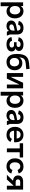

<svg xmlns="http://www.w3.org/2000/svg" viewBox="2576 -3346 970 6163"><g transform="rotate(90 3061.5 -265.0)"><path d="M56 200V-521H173V-443H174Q190 -474 216 -494Q242 -514 274 -523.5Q306 -533 341 -533Q406 -533 458 -500Q510 -467 540 -406Q570 -345 570 -261Q570 -176 540.5 -115Q511 -54 459.5 -21Q408 12 341 12Q309 12 279 3Q249 -6 223.5 -25Q198 -44 181 -72H180V200ZM308 -91Q347 -91 377 -110Q407 -129 424.5 -167Q442 -205 442 -260Q442 -316 424.5 -353.5Q407 -391 377 -410.5Q347 -430 308 -430Q269 -430 238 -410.5Q207 -391 190 -353.5Q173 -316 173 -260Q173 -205 190.5 -167.5Q208 -130 238.5 -110.5Q269 -91 308 -91Z M816 12Q737 12 688 -29Q639 -70 639 -138Q639 -204 683.5 -245.5Q728 -287 807 -301L1010 -341V-261L851 -227Q809 -218 786.5 -200Q764 -182 764 -148Q764 -116 786.5 -98Q809 -80 847 -80Q882 -80 908 -94.5Q934 -109 948.5 -136Q963 -163 963 -197V-344Q963 -388 939.5 -412.5Q916 -437 871 -437Q830 -437 805 -416.5Q780 -396 770 -358L652 -383Q669 -452 728 -492.5Q787 -533 875 -533Q982 -533 1034 -480.5Q1086 -428 1086 -336V-101L1124 0H996L973 -65H972Q949 -28 909 -8Q869 12 816 12Z M1408 12Q1308 12 1247 -28.5Q1186 -69 1169 -148L1288 -168Q1298 -125 1329.5 -104Q1361 -83 1409 -83Q1457 -83 1481.5 -103.5Q1506 -124 1506 -161Q1506 -192 1483.5 -211Q1461 -230 1416 -230H1335V-312H1413Q1452 -312 1470.5 -328.5Q1489 -345 1489 -375Q1489 -405 1467 -422.5Q1445 -440 1403 -440Q1361 -440 1333 -421Q1305 -402 1296 -360L1177 -377Q1195 -453 1255.5 -493Q1316 -533 1412 -533Q1472 -533 1518 -515.5Q1564 -498 1590.5 -465.5Q1617 -433 1617 -387Q1617 -352 1595.5 -320.5Q1574 -289 1534 -277V-276Q1583 -265 1608 -232.5Q1633 -200 1633 -153Q1633 -103 1606 -66Q1579 -29 1528 -8.5Q1477 12 1408 12Z M1975 12Q1893 12 1834 -25.5Q1775 -63 1743.5 -135.5Q1712 -208 1712 -314Q1712 -412 1727.5 -483.5Q1743 -555 1777 -602.5Q1811 -650 1867.5 -677Q1924 -704 2005 -712L2191 -730L2201 -622L2020 -605Q1965 -599 1928.5 -585Q1892 -571 1869.5 -546Q1847 -521 1836 -484Q1825 -447 1821 -395H1822Q1839 -427 1867 -449.5Q1895 -472 1931.5 -484Q1968 -496 2008 -496Q2077 -496 2128 -465Q2179 -434 2207.5 -379Q2236 -324 2236 -249Q2236 -173 2202.5 -113.5Q2169 -54 2110 -21Q2051 12 1975 12ZM1975 -93Q2038 -93 2074 -134.5Q2110 -176 2110 -243Q2110 -312 2074.5 -353Q2039 -394 1976 -394Q1935 -394 1904 -375.5Q1873 -357 1856.5 -323Q1840 -289 1840 -243Q1840 -176 1876 -134.5Q1912 -93 1975 -93Z M2326 0V-521H2448V-117H2449L2638 -521H2816V0H2694V-403H2693L2505 0Z M2928 200V-521H3045V-443H3046Q3062 -474 3088 -494Q3114 -514 3146 -523.5Q3178 -533 3213 -533Q3278 -533 3330 -500Q3382 -467 3412 -406Q3442 -345 3442 -261Q3442 -176 3412.5 -115Q3383 -54 3331.5 -21Q3280 12 3213 12Q3181 12 3151 3Q3121 -6 3095.5 -25Q3070 -44 3053 -72H3052V200ZM3180 -91Q3219 -91 3249 -110Q3279 -129 3296.5 -167Q3314 -205 3314 -260Q3314 -316 3296.5 -353.5Q3279 -391 3249 -410.5Q3219 -430 3180 -430Q3141 -430 3110 -410.5Q3079 -391 3062 -353.5Q3045 -316 3045 -260Q3045 -205 3062.5 -167.5Q3080 -130 3110.5 -110.5Q3141 -91 3180 -91Z M3688 12Q3609 12 3560 -29Q3511 -70 3511 -138Q3511 -204 3555.5 -245.5Q3600 -287 3679 -301L3882 -341V-261L3723 -227Q3681 -218 3658.5 -200Q3636 -182 3636 -148Q3636 -116 3658.5 -98Q3681 -80 3719 -80Q3754 -80 3780 -94.5Q3806 -109 3820.5 -136Q3835 -163 3835 -197V-344Q3835 -388 3811.5 -412.5Q3788 -437 3743 -437Q3702 -437 3677 -416.5Q3652 -396 3642 -358L3524 -383Q3541 -452 3600 -492.5Q3659 -533 3747 -533Q3854 -533 3906 -480.5Q3958 -428 3958 -336V-101L3996 0H3868L3845 -65H3844Q3821 -28 3781 -8Q3741 12 3688 12Z M4310 12Q4231 12 4172.5 -22.5Q4114 -57 4082.5 -119Q4051 -181 4051 -264Q4051 -344 4084 -404.5Q4117 -465 4174.5 -499Q4232 -533 4306 -533Q4379 -533 4433 -503Q4487 -473 4517 -417.5Q4547 -362 4547 -286Q4547 -271 4546 -256Q4545 -241 4544 -231H4113V-314H4465L4427 -299Q4427 -345 4412.5 -376.5Q4398 -408 4370 -424Q4342 -440 4302 -440Q4265 -440 4236 -424Q4207 -408 4190.5 -374.5Q4174 -341 4174 -289V-245Q4174 -172 4209 -129.5Q4244 -87 4315 -87Q4358 -87 4389.5 -105.5Q4421 -124 4441 -163L4536 -115Q4517 -74 4484 -45.5Q4451 -17 4407.5 -2.5Q4364 12 4310 12Z M4744 0V-492H4868V0ZM4579 -413V-521H5034V-413Z M5319 12Q5246 12 5188 -21Q5130 -54 5096 -115Q5062 -176 5062 -261Q5062 -346 5095.5 -406.5Q5129 -467 5187 -500Q5245 -533 5319 -533Q5410 -533 5467 -494Q5524 -455 5549 -380L5436 -343Q5419 -390 5390 -410Q5361 -430 5319 -430Q5284 -430 5254.5 -411.5Q5225 -393 5207.5 -356Q5190 -319 5190 -261Q5190 -203 5207.5 -165.5Q5225 -128 5254.5 -109.5Q5284 -91 5319 -91Q5361 -91 5390 -111Q5419 -131 5437 -179L5550 -142Q5525 -68 5467.5 -28Q5410 12 5319 12Z M5943 0V-226H5881L5869 -197H5802Q5745 -197 5702 -215.5Q5659 -234 5635.5 -270Q5612 -306 5612 -358Q5612 -411 5635.5 -447Q5659 -483 5702 -502Q5745 -521 5802 -521H6067V0ZM5590 0 5842 -259 5976 -256 5743 0ZM5827 -282H5943V-428H5827Q5783 -428 5760.5 -409Q5738 -390 5738 -355Q5738 -321 5760.5 -301.5Q5783 -282 5827 -282Z"/></g></svg>

Font: TikTok Sans 24pt SemiBold
Style: Regular
Weight: 600
Version: Version 4.000